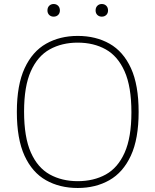

<svg xmlns="http://www.w3.org/2000/svg" viewBox="-20 -928 775 957"><path d="M367.5 9Q277.5 9 209 -29.8Q140.5 -68.5 102.2 -152Q64 -235.5 64 -370Q64 -504.5 102.8 -588Q141.5 -671.5 210 -710.2Q278.5 -749 367.5 -749Q457.5 -749 526 -710.2Q594.5 -671.5 632.8 -588Q671 -504.5 671 -370Q671 -235.5 632.2 -152Q593.5 -68.5 525 -29.8Q456.5 9 367.5 9ZM367.5 -25Q447 -25 507.2 -58.2Q567.5 -91.5 601.2 -167Q635 -242.5 635 -368Q635 -496 601.2 -572Q567.5 -648 507.2 -681.8Q447 -715.5 367.5 -715.5Q288.5 -715.5 228 -682Q167.5 -648.5 133.8 -573.2Q100 -498 100 -372Q100 -244 133.8 -168Q167.5 -92 228 -58.5Q288.5 -25 367.5 -25ZM487.5 -845Q474 -845 465.2 -853.5Q456.5 -862 456.5 -876Q456.5 -890.5 465.2 -899.2Q474 -908 487.5 -908Q501 -908 509.8 -899.2Q518.5 -890.5 518.5 -876Q518.5 -862 509.8 -853.5Q501 -845 487.5 -845ZM247.5 -845Q234 -845 225.2 -853.5Q216.5 -862 216.5 -876Q216.5 -890.5 225.2 -899.2Q234 -908 247.5 -908Q261 -908 269.8 -899.2Q278.5 -890.5 278.5 -876Q278.5 -862 269.8 -853.5Q261 -845 247.5 -845Z"/></svg>

Font: Encode Sans Semi Expanded Thin
Style: Regular
Weight: 100
Width: 6
Designer: Multiple Designers
Foundry: Impallari Type
Version: Version 3.000; ttfautohint (v1.8.3) -l 8 -r 50 -G 200 -x 14 